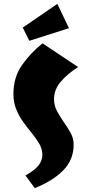

<svg xmlns="http://www.w3.org/2000/svg" viewBox="-20 -923 471 988"><path d="M159 45 111 -20Q162 -49 180 -74Q198 -99 198 -126Q198 -155 183 -181.5Q168 -208 146 -235Q124 -262 101.5 -292.5Q79 -323 64 -359.5Q49 -396 49 -440Q49 -523 91.5 -585.5Q134 -648 199 -700L382 -578Q328 -544 293 -503Q258 -462 258 -413Q258 -380 273.5 -351Q289 -322 308.5 -294.5Q328 -267 343.5 -239Q359 -211 359 -179Q359 -100 304.5 -45.5Q250 9 159 45ZM131 -713 97 -781 275 -903 335 -778Z"/></svg>

Font: Joti One
Style: Regular
Weight: 400
Designer: Eduardo Rodriguez Tunni
Foundry: Eduardo Rodriguez Tunni
Version: Version 1.002; ttfautohint (v1.8.4.7-5d5b);gftools[0.9.24]